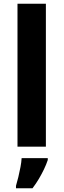

<svg xmlns="http://www.w3.org/2000/svg" viewBox="-20 -780 338 1021"><path d="M73 0V-760H224V0ZM234 71Q226 95 214 120Q202 145 187 170.5Q172 196 153 221H65V208Q71 188 77.5 161.5Q84 135 89 108Q94 81 95 61H234Z"/></svg>

Font: Noto Sans Symbols
Style: Bold
Weight: 700
Version: Version 2.002